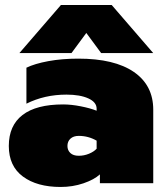

<svg xmlns="http://www.w3.org/2000/svg" viewBox="-20 -728 659 763"><path d="M222 -708H424L589 -517H382L323 -597L264 -517H57ZM15 -148Q15 -229 69.5 -271Q124 -313 231 -313Q263 -313 301 -305.5Q339 -298 364 -288V-296Q364 -322 331 -337Q298 -352 244 -352Q157 -352 85 -316V-459Q118 -475 172 -485Q226 -495 291 -495Q435 -495 512 -442Q589 -389 589 -292V0H377V-35Q354 -14 311.5 0.5Q269 15 221 15Q127 15 71 -26.5Q15 -68 15 -148ZM364 -137V-169Q331 -188 293 -188Q272 -188 260 -177Q248 -166 248 -148Q248 -131 259.5 -120Q271 -109 293 -109Q314 -109 333.5 -117Q353 -125 364 -137Z"/></svg>

Font: Prompt Black
Style: Regular
Weight: 900
Designer: Katatrad Team
Foundry: CadsonDemak
Version: Version 1.000